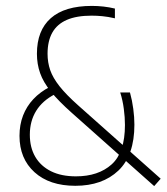

<svg xmlns="http://www.w3.org/2000/svg" viewBox="-20 -622 564 650"><path d="M502 8 223 -240Q178 -280 152.2 -312Q126.5 -344 115.8 -374.5Q105 -405 105 -440Q105 -519 152 -560.5Q199 -602 291 -602Q310.5 -602 330.5 -599.8Q350.5 -597.5 369 -593V-560Q345 -565.5 326.5 -567.2Q308 -569 290 -569Q239.5 -569 206.5 -554.8Q173.5 -540.5 157.2 -511.8Q141 -483 141 -440Q141 -410.5 150 -384.5Q159 -358.5 181.5 -330Q204 -301.5 245 -265L524 -17ZM235 7Q147.5 7 96.8 -39Q46 -85 46 -162Q46 -199.5 58 -230.8Q70 -262 93 -286.5Q116 -311 149 -328L166 -303Q124 -281.5 102.5 -246.8Q81 -212 81 -166Q81 -122.5 99.5 -91Q118 -59.5 152.8 -42.2Q187.5 -25 237 -25Q313 -25 358 -65.5Q403 -106 403 -199Q403 -224.5 399.2 -253.2Q395.5 -282 387 -309H420Q427.5 -282 431.2 -253.5Q435 -225 435 -200Q435 -96 380.8 -44.5Q326.5 7 235 7Z"/></svg>

Font: Encode Sans SC Condensed Thin
Style: Regular
Weight: 100
Width: 3
Designer: Multiple Designers
Foundry: Impallari Type
Version: Version 3.002